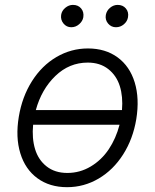

<svg xmlns="http://www.w3.org/2000/svg" viewBox="-20 -750 631 781"><path d="M252.8 11.4Q181.8 11.4 132.3 -24.9Q82.7 -61.1 62.7 -126.4Q42.6 -191.8 56.5 -275.2Q70 -356.5 110.1 -419.9Q150.2 -483.3 209.7 -518.1Q269.2 -552.9 337.7 -552.9Q408.7 -552.9 458.3 -516.7Q507.8 -480.5 527.9 -415Q547.9 -349.4 534.4 -265.6Q521 -184.7 480.8 -121.6Q440.7 -58.6 381.2 -23.6Q321.7 11.4 252.8 11.4ZM253.9 -46.5Q305 -46.5 349.1 -72.8Q393.1 -99.1 422.4 -142.9Q451.7 -186.8 466.3 -242.5H114.7Q109.4 -187.1 122.7 -143.3Q136 -99.4 169.7 -73Q203.5 -46.5 253.9 -46.5ZM125.7 -302.2H476.2Q480.8 -356.9 467.3 -399.9Q453.8 -442.8 420.3 -469.1Q386.7 -495.4 337 -495.4Q261.7 -495.4 205.3 -441.1Q148.8 -386.7 125.7 -302.2ZM451.7 -639.2Q432.2 -639.2 419.6 -654.3Q407 -669.4 410.5 -689.3Q413.7 -706.7 427.7 -718.4Q441.8 -730.1 458.5 -730.1Q479.8 -730.1 492 -715.6Q504.3 -701 500.7 -680Q497.9 -663 483.8 -651.1Q469.8 -639.2 451.7 -639.2ZM269.9 -639.2Q250.7 -639.2 238.3 -654.3Q225.9 -669.4 228.7 -689.3Q231.2 -706.3 245.6 -718.2Q259.9 -730.1 276.6 -730.1Q297.9 -730.1 310 -715.7Q322.1 -701.3 318.9 -680Q316.1 -663.7 302 -651.5Q288 -639.2 269.9 -639.2Z"/></svg>

Font: Karasuma Gothic
Style: Light Italic
Weight: 300
Italic angle: 9.39998°
Designer: Rasmus Andersson / Ryoko Nishizuka
Foundry: rsms
Version: Version 1.00